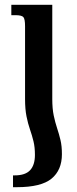

<svg xmlns="http://www.w3.org/2000/svg" viewBox="-20 -512 321 797"><path d="M84 -101V-403Q84 -433 77 -441Q70 -449 44 -449H27V-492H197V-101Q197 -61 203 -32.5Q209 -4 217 20Q225 44 231 69Q237 94 237 128Q237 194 194 229.5Q151 265 50 265H34V216H41Q85 216 105 194.5Q125 173 125 131Q125 99 119 74.5Q113 50 104.5 25.5Q96 1 90 -29Q84 -59 84 -101Z"/></svg>

Font: Noto Serif Armenian Medium
Style: Regular
Weight: 500
Version: Version 2.007